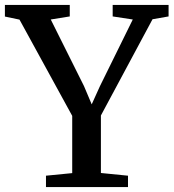

<svg xmlns="http://www.w3.org/2000/svg" viewBox="-34 -763 708 783"><path d="M260.5 -57V-290.5L45.5 -683L-14 -695.5V-743H250.5V-696L173 -683.5L308.5 -412L340 -337.5L373.5 -411.5L507.5 -683.5L425.5 -696V-743H653.5V-696L588 -684.5L377.5 -292V-57.5L488 -46.5V0H153.5V-46.5Z"/></svg>

Font: Merriweather 36pt Medium
Style: Regular
Weight: 500
Version: Version 2.100